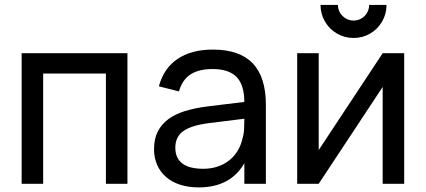

<svg xmlns="http://www.w3.org/2000/svg" viewBox="-20 -760 1762 794"><path d="M69.5 0V-540H507V0H418V-456H158.5V0Z M860 -555Q970.5 -555 1025 -498.2Q1079.5 -441.5 1079.5 -326.5V0H990.5V-85Q962 -35.5 914.8 -10.2Q867.5 15 802 15Q759.5 15 725.2 4Q691 -7 667 -27.8Q643 -48.5 630 -77.8Q617 -107 617 -143.5Q617 -185 632.2 -215.5Q647.5 -246 675.8 -267Q704 -288 744.2 -300.5Q784.5 -313 835 -319.5L990.5 -338.5Q990 -409.5 958 -442Q926 -474.5 859 -474.5Q801.5 -474.5 767.5 -452Q733.5 -429.5 720 -382L637 -403Q657 -477.5 714.2 -516.2Q771.5 -555 860 -555ZM845 -251Q771 -241.5 738 -217.8Q705 -194 705 -149.5Q705 -106 734 -84Q763 -62 820.5 -62Q852 -62 878.8 -70.8Q905.5 -79.5 926.2 -95.5Q947 -111.5 961.2 -134Q975.5 -156.5 982 -184Q988.5 -204.5 989.5 -227Q990.5 -249.5 990.5 -267.5V-269Z M1442 -603Q1405 -603 1373.5 -621.2Q1342 -639.5 1323.8 -671Q1305.5 -702.5 1305.5 -739.5H1377.5Q1377.5 -722 1386.2 -707.2Q1395 -692.5 1409.8 -683.8Q1424.5 -675 1442 -675Q1460 -675 1474.8 -683.8Q1489.5 -692.5 1498 -707.2Q1506.5 -722 1506.5 -739.5H1578.5Q1578.5 -702.5 1560.2 -671Q1542 -639.5 1510.8 -621.2Q1479.5 -603 1442 -603ZM1651.5 -540V0H1562.5V-400.5L1298 0H1209V-540H1298V-139.5L1562.5 -540Z"/></svg>

Font: Vela Sans Med
Style: Regular
Weight: 500
Designer: Principal design: Mikhail Sharanda - project Manrope.
Design modification: Ravid Balaliev
Foundry: Mikhail Sharanda
Version: Version 1.001